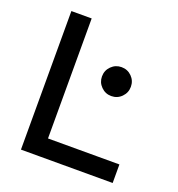

<svg xmlns="http://www.w3.org/2000/svg" viewBox="-126 -798 839 903"><g transform="rotate(20 293.0 -346.5)"><path d="M78.1 0V-693.4H179.7V0ZM78.1 0V-92.8H537.1V0ZM390.6 -381.8Q360.8 -381.8 339.6 -403.1Q318.4 -424.3 318.4 -454.1Q318.4 -484.4 339.6 -505.4Q360.8 -526.4 390.6 -526.4Q420.9 -526.4 441.9 -505.4Q462.9 -484.4 462.9 -454.1Q462.9 -424.3 441.9 -403.1Q420.9 -381.8 390.6 -381.8Z"/></g></svg>

Font: Cascadia Code
Style: Regular
Weight: 400
Monospace: yes
Designer: Aaron Bell
Foundry: Saja Typeworks
Version: Version 2106.017